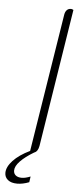

<svg xmlns="http://www.w3.org/2000/svg" viewBox="-120 -736 396 928"><g transform="rotate(5 78.0 -272.0)"><path d="M198 -700 92 -31Q87 -3 69 3Q27 28 3.5 52.5Q-20 77 -20 98Q-20 113 -9.5 121.5Q1 130 20 130Q37 130 62 120L58 148Q27 160 0 160Q-29 160 -45 147Q-61 134 -61 113Q-61 84 -32 53Q-3 22 49 -3L155 -669Q157 -686 165 -695Q173 -704 186 -704Q191 -704 198 -700Z"/></g></svg>

Font: Thasadith
Style: Italic
Weight: 400
Italic angle: -9°
Designer: Cadson Demak Co.,Ltd.
Foundry: Cadson Demak Co.,Ltd.
Version: Version 1.000; ttfautohint (v1.6)